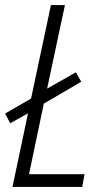

<svg xmlns="http://www.w3.org/2000/svg" viewBox="-32 -734 419 754"><path d="M17 0H291L300 -50H82L140 -327L287 -413L266 -450L153 -386L223 -714H168L90 -347L-12 -288L8 -250L78 -289Z"/></svg>

Font: Noto Sans Condensed Light
Style: Italic
Weight: 300
Width: 3
Italic angle: -12°
Designer: Monotype Design Team
Foundry: Monotype Imaging Inc.
Version: Version 2.013